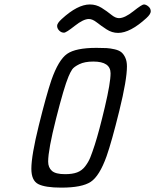

<svg xmlns="http://www.w3.org/2000/svg" viewBox="-20 -839 703 870"><path d="M122.1 -74.2Q122.1 -134.3 156 -271.2Q189.9 -408.2 212.9 -476.1Q245.1 -567.9 284.2 -595Q323.2 -622.1 417 -622.1Q445.8 -622.1 462.9 -621.1Q480 -620.1 500 -615.5Q520 -610.8 530.5 -601.8Q541 -592.8 548.1 -576.9Q555.2 -561 555.2 -538.1Q555.2 -477.1 520.5 -336.4Q485.8 -195.8 462.9 -130.9Q430.7 -41 390.9 -14.9Q351.1 11.2 257.8 11.2Q184.6 11.2 153.3 -4.9Q122.1 -21 122.1 -74.2ZM198.2 -106.9Q198.2 -80.1 215.1 -64.9Q231.9 -49.8 274.9 -49.8Q308.1 -49.8 329.6 -57.9Q351.1 -65.9 366 -85.4Q380.9 -105 388.9 -125Q397 -145 409.2 -182.1Q429.2 -244.1 455.1 -354Q481 -463.9 481 -506.8Q481 -560.1 402.8 -560.1Q363.8 -560.1 339.4 -548.1Q314.9 -536.1 306.9 -524.2Q298.8 -512.2 290 -491.2Q270 -443.4 234.1 -301.8Q198.2 -160.2 198.2 -106.9ZM259.8 -752.9Q331.5 -818.8 387.2 -818.8Q416 -818.8 440.4 -803.5Q464.8 -788.1 483.9 -772.5Q502.9 -756.8 519 -756.8Q544.9 -756.8 584 -787.8Q623 -818.8 631.8 -818.8Q641.6 -818.8 652.3 -809.8Q663.1 -800.8 663.1 -787.8Q663.1 -774.9 643.1 -756.8Q569.8 -689.9 515.1 -689.9Q487.3 -689.9 462.6 -706.1Q438 -722.2 418.5 -737.5Q398.9 -752.9 382.8 -752.9Q357.9 -752.9 318.8 -721.9Q279.8 -690.9 270 -690.9Q257.8 -690.9 248.3 -700.4Q238.8 -710 238.8 -721.9Q238.8 -733.9 259.8 -752.9Z"/></svg>

Font: CMU Typewriter Text
Style: Italic
Weight: 500
Italic angle: -14.04°
Version: Version 0.7.0